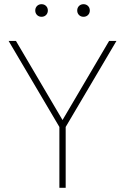

<svg xmlns="http://www.w3.org/2000/svg" viewBox="-20 -895 596 915"><path d="M263 -290 21 -700H56L278 -323L500 -700H535L293 -290V0H263ZM178 -815Q165 -815 156.5 -823.5Q148 -832 148 -845Q148 -858 156.5 -866.5Q165 -875 178 -875Q191 -875 199.5 -866.5Q208 -858 208 -845Q208 -832 199.5 -823.5Q191 -815 178 -815ZM378 -815Q365 -815 356.5 -823.5Q348 -832 348 -845Q348 -858 356.5 -866.5Q365 -875 378 -875Q391 -875 399.5 -866.5Q408 -858 408 -845Q408 -832 399.5 -823.5Q391 -815 378 -815Z"/></svg>

Font: Metropolitano Thin
Style: Regular
Weight: 250
Designer: Fonts by Alex Slobzheninov & Chris M. Simpson / Changes by Cristiano Sobral
Foundry: Fonts by Alex Slobzheninov & Chris M. Simpson / Changes by Cristiano Sobral
Version: Version 1.00;August 30, 2020;FontCreator 13.0.0.2681 64-bit